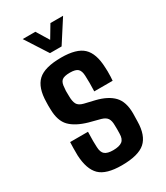

<svg xmlns="http://www.w3.org/2000/svg" viewBox="-197 -868 827 959"><g transform="rotate(-30 217.0 -388.0)"><path d="M213 9Q124 9 87 -27Q50 -63 46 -145Q46 -168 46 -188Q46 -208 47 -221H150Q149 -189 149 -168.5Q149 -148 150 -133Q151 -102 166 -90Q181 -78 213 -78Q249 -78 265.5 -90.5Q282 -103 282 -134Q283 -160 282 -183Q282 -208 273 -222Q264 -236 240 -243L175 -260Q109 -279 77 -312Q45 -345 44 -411Q43 -434 44 -453Q45 -536 84 -572.5Q123 -609 219 -609Q307 -609 344.5 -573.5Q382 -538 385 -457Q386 -449 386 -433.5Q386 -418 385.5 -403Q385 -388 384 -380H278Q279 -401 279 -428Q279 -455 278 -470Q277 -498 264.5 -510Q252 -522 219 -522Q185 -522 172 -510.5Q159 -499 158 -469Q157 -464 156.5 -453Q156 -442 157 -422Q157 -393 165.5 -376.5Q174 -360 202 -353L261 -339Q326 -323 358.5 -289Q391 -255 391 -188Q391 -176 390.5 -165.5Q390 -155 390 -142Q389 -62 349 -26.5Q309 9 213 9ZM99 -785H172L216 -713L259 -785H332L249 -656H182Z"/></g></svg>

Font: Big Shoulders Text
Style: Bold
Weight: 700
Designer: Patric King
Foundry: XO Type Co
Version: Version 1.000; ttfautohint (v1.8.2)